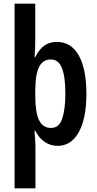

<svg xmlns="http://www.w3.org/2000/svg" viewBox="-20 -780 526 1040"><path d="M448 -271Q448 -139 407 -64.5Q366 10 292 10Q254 10 222.5 -11Q191 -32 171 -72H167Q169 -44 170.5 -23Q172 -2 172 13V240H59V-760H171V-563Q171 -540 170 -517Q169 -494 167 -471H171Q195 -517 223 -535Q251 -553 288 -553Q365 -553 406.5 -480Q448 -407 448 -271ZM334 -270Q334 -367 315 -412.5Q296 -458 256 -458Q212 -458 191.5 -417Q171 -376 171 -286V-262Q171 -171 191.5 -129Q212 -87 256 -87Q301 -87 317.5 -139Q334 -191 334 -270Z"/></svg>

Font: Noto Sans Thai ExtCond SemBd
Style: Regular
Weight: 600
Width: 2
Designer: Monotype Design Team
Foundry: Monotype Imaging Inc.
Version: Version 2.002; ttfautohint (v1.8.4.7-5d5b)